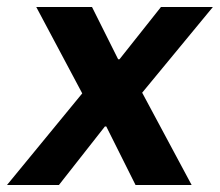

<svg xmlns="http://www.w3.org/2000/svg" viewBox="-51 -531 631 551"><path d="M-31 0 185 -263 53 -511H213L288 -361H292L411 -511H560L357 -265L499 0H338L254 -168H250L118 0Z"/></svg>

Font: Chivo SemiBold
Style: Italic
Weight: 600
Italic angle: -8.05°
Designer: Hector Gatti
Foundry: Omnibus-Type
Version: Version 2.002